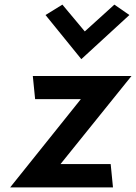

<svg xmlns="http://www.w3.org/2000/svg" viewBox="-20 -811 589 831"><path d="M177 -746 332 -555 540 -746 475 -791 347 -675 250 -791ZM469 0 459 -101H242L549 -482H122L132 -382H330L24 0Z"/></svg>

Font: Bluebird
Style: NrwObl
Weight: 400
Designer: Jasper
Foundry: Cannot Into Space Fonts
Version: Version 0.98